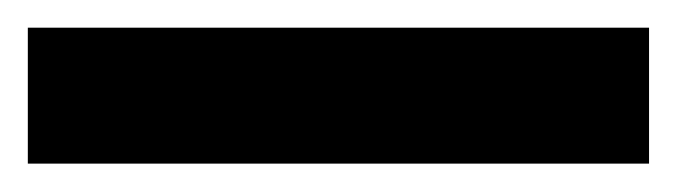

<svg xmlns="http://www.w3.org/2000/svg" viewBox="-22 55 486 138"><path d="M-2 172.6V74.9H444.5V172.6Z"/></svg>

Font: Nokora
Style: Regular
Weight: 400
Designer: Danh Hong
Foundry: Danh Hong
Version: Version 9.000